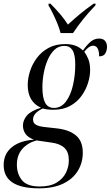

<svg xmlns="http://www.w3.org/2000/svg" viewBox="-78 -786 603 1046"><path d="M134 240Q-58 240 -58 113Q-58 52 -13.5 16Q31 -20 107 -25Q73 -38 60 -58Q47 -78 47 -102Q47 -131 68.5 -156.5Q90 -182 145 -199Q73 -232 73 -323Q73 -359 85.5 -398Q98 -437 123 -470.5Q148 -504 186.5 -525Q225 -546 278 -546Q307 -546 330.5 -538Q354 -530 374 -511Q391 -536 412.5 -556Q434 -576 462 -576Q484 -576 494.5 -563Q505 -550 505 -531Q505 -512 496 -495.5Q487 -479 462 -479Q462 -537 429 -537Q407 -537 381 -504Q392 -490 402.5 -465.5Q413 -441 413 -404Q413 -371 401.5 -334Q390 -297 366 -263.5Q342 -230 304 -209Q266 -188 213 -188Q194 -188 179 -190Q164 -192 155 -195Q102 -170 102 -135Q102 -115 118.5 -106Q135 -97 165 -94L236 -86Q301 -78 337 -47Q373 -16 373 46Q373 100 346.5 144Q320 188 267 214Q214 240 134 240ZM216 -198Q255 -198 281 -232.5Q307 -267 319.5 -321.5Q332 -376 332 -434Q332 -489 317 -512.5Q302 -536 273 -536Q241 -536 218.5 -514.5Q196 -493 181.5 -459Q167 -425 160 -386Q153 -347 153 -311Q153 -254 168 -226Q183 -198 216 -198ZM139 230Q195 230 230 209Q265 188 281 155.5Q297 123 297 87Q297 42 273 19.5Q249 -3 204 -9L121 -21Q73 -8 43.5 25.5Q14 59 14 111Q14 162 42 196Q70 230 139 230ZM252 -606Q246 -630 234.5 -658Q223 -686 210 -712.5Q197 -739 186 -757L187 -766H197Q228 -735 251 -707.5Q274 -680 292 -652Q319 -677 354 -706.5Q389 -736 432 -766H443L442 -757Q370 -682 320 -606Z"/></svg>

Font: Noto Serif Display Condensed
Style: Italic
Weight: 400
Width: 3
Italic angle: -12°
Designer: Monotype Design Team
Foundry: Monotype Imaging Inc.
Version: Version 2.009